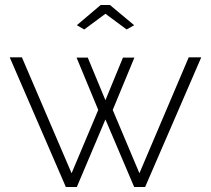

<svg xmlns="http://www.w3.org/2000/svg" viewBox="-20 -750 846 770"><path d="M288.1 -648.9 383.8 -730H420.9L518.1 -648.9L487.8 -631.8L402.8 -694.8L317.9 -631.8ZM736.8 -520H787.1L562 0H518.1L402.8 -271L288.1 0H244.1L19 -520H67.9L267.1 -55.2L374 -309.1L287.1 -519H332L402.8 -348.1L473.1 -519H519L432.1 -309.1L539.1 -55.2Z"/></svg>

Font: Rawline Light
Style: Regular
Weight: 300
Designer: Matt McInerney, Pablo Impallari, Rodrigo Fuenzalida
Foundry: Matt McInerney, Pablo Impallari, Rodrigo Fuenzalida
Version: Version 4.020;PS 004.020;hotconv 1.0.88;makeotf.lib2.5.64775